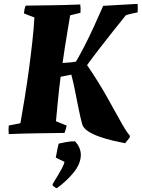

<svg xmlns="http://www.w3.org/2000/svg" viewBox="-20 -684 729 988"><path d="M624 53Q598 48 563 40Q528 32 493.5 20Q459 8 434 -8Q409 -24 403 -45Q394 -77 384.5 -124.5Q375 -172 365.5 -219.5Q356 -267 347 -300Q333 -297 320 -294.5Q307 -292 292 -289Q284 -227 278 -165.5Q272 -104 268 -60L323 -38Q321 -29 318.5 -19.5Q316 -10 312 0Q239 1 167 2Q95 3 25 6Q24 -5 24 -16Q24 -27 25 -38L85 -50Q96 -111 107.5 -182.5Q119 -254 129 -328Q139 -402 146.5 -470.5Q154 -539 157 -594L103 -615Q105 -638 112 -655Q183 -656 253 -657Q323 -658 393 -661Q396 -641 394 -618Q381 -615 367 -611.5Q353 -608 341 -605Q335 -570 328 -527.5Q321 -485 314 -441.5Q307 -398 302 -360Q317 -361 337 -362.5Q357 -364 371 -367Q391 -401 415.5 -448.5Q440 -496 464.5 -550Q489 -604 511 -654Q554 -656 598 -659Q642 -662 688 -664Q689 -653 689 -642Q689 -631 688 -620Q658 -615 628 -606Q598 -569 561.5 -523Q525 -477 489.5 -431Q454 -385 428 -349Q484 -267 526 -193Q568 -119 598 -64Q628 -9 648 14V23ZM273 284Q267 284 258.5 277Q250 270 250 267Q250 264 258.5 250.5Q267 237 278 218.5Q289 200 299 181.5Q309 163 312 149L267 127Q268 122 271 106.5Q274 91 277 75.5Q280 60 282 55Q295 52 318 47.5Q341 43 366 43Q396 75 396 114Q395 159 359 203.5Q323 248 273 284Z"/></svg>

Font: Albura ExtraBold
Style: Italic
Weight: 758
Italic angle: -7°
Designer: Mercedes Jáuregui
Foundry: Omnibus-Type Team
Version: Version 1.000; ttfautohint (v1.8.3)